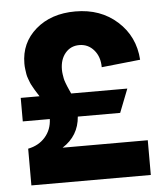

<svg xmlns="http://www.w3.org/2000/svg" viewBox="-49 -706 635 750"><g transform="rotate(-5 268.0 -331.0)"><path d="M43.9 -144Q85.9 -152.3 111.3 -181.4Q136.7 -210.4 138.2 -252H32.2V-344.2H106Q105 -345.7 97.7 -357.2Q90.3 -368.7 88.9 -371.3Q87.4 -374 81.3 -384.8Q75.2 -395.5 73.5 -400.4Q71.8 -405.3 67.6 -416Q63.5 -426.8 62.3 -434.8Q61 -442.9 59.6 -453.9Q58.1 -464.8 58.1 -476.1Q58.1 -557.6 118.4 -609.9Q178.7 -662.1 273.9 -662.1Q372.6 -662.1 438.2 -603Q503.9 -543.9 509.8 -452.1L357.9 -436Q357.9 -477.1 335.2 -503.4Q312.5 -529.8 277.8 -529.8Q244.1 -529.8 223.1 -504.9Q202.1 -480 202.1 -439.9Q202.1 -430.7 203.6 -420.9Q205.1 -411.1 206.3 -404.8Q207.5 -398.4 211.4 -387.9Q215.3 -377.4 216.8 -374Q218.3 -370.6 223.6 -358.4Q229 -346.2 230 -344.2H450.2L414.1 -252H248Q242.2 -176.8 178.2 -136.2H512.2V0H43.9Z"/></g></svg>

Font: Apfel Grotezk
Style: Bold
Weight: 700
Designer: Luigi Gorlero
Foundry: Collletttivo
Version: Version 2.000;FEAKit 1.0